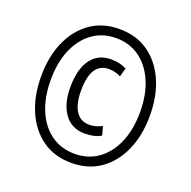

<svg xmlns="http://www.w3.org/2000/svg" viewBox="-128 -833 968 974"><g transform="rotate(20 356.5 -346.0)"><path d="M356 15Q265 15 199.5 -31.5Q134 -78 98.5 -159.5Q63 -241 63 -346Q63 -452 98.5 -533Q134 -614 199.5 -660.5Q265 -707 356 -707Q448 -707 513.5 -660.5Q579 -614 614.5 -533Q650 -452 650 -346Q650 -241 614.5 -159.5Q579 -78 513.5 -31.5Q448 15 356 15ZM356 -34Q429 -34 483 -73Q537 -112 567 -182Q597 -252 597 -346Q597 -441 566.5 -511Q536 -581 482 -619.5Q428 -658 356 -658Q283 -658 229 -619Q175 -580 145 -510Q115 -440 115 -346Q115 -252 145 -181.5Q175 -111 229.5 -72.5Q284 -34 356 -34ZM370 -148Q299 -148 260 -201Q221 -254 221 -345Q221 -442 259.5 -495Q298 -548 368 -548Q417 -548 452 -529L439 -482Q427 -489 409.5 -493.5Q392 -498 375 -498Q278 -498 278 -347Q278 -275 303 -236.5Q328 -198 377 -198Q394 -198 410 -202.5Q426 -207 444 -216L457 -169Q440 -158 417 -153Q394 -148 370 -148Z"/></g></svg>

Font: Ubuntu Sans Condensed
Style: Regular
Weight: 400
Width: 3
Designer: Dalton Maag Ltd
Foundry: Dalton Maag Ltd
Version: Version 1.006; ttfautohint (v1.8.4.7-5d5b)